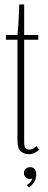

<svg xmlns="http://www.w3.org/2000/svg" viewBox="-20 -680 214 858"><path d="M108 9Q89.5 9 73.8 -2.5Q58 -14 58 -55V-502.5H6.5V-523.5H58Q60 -540 62.5 -581Q65 -622 66 -660H88V-523.5H151V-502.5H88V-44Q88 -24.5 94.8 -18Q101.5 -11.5 110 -11.5Q121 -11.5 129.8 -17.2Q138.5 -23 142.5 -27.5L155 -11.5Q148 -3.5 135.2 2.8Q122.5 9 108 9ZM109.5 158 100.5 147Q108 143 115.8 133.5Q123.5 124 124.5 117Q120 120 113.5 120Q102 120 94.5 112.2Q87 104.5 87 93.5Q87 82 95 74.5Q103 67 114.5 67Q128 67 135 76Q142 85 142 98Q142 119 131.8 134.5Q121.5 150 109.5 158Z"/></svg>

Font: Imbue 50pt Thin
Style: Regular
Weight: 100
Designer: Tyler Finck
Foundry: Etcetera Type Company
Version: Version 1.102; ttfautohint (v1.8.3)